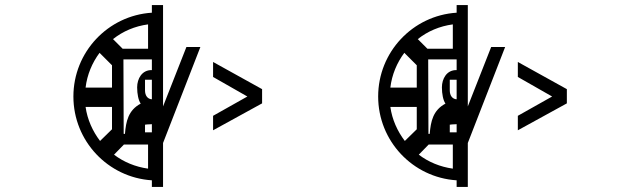

<svg xmlns="http://www.w3.org/2000/svg" viewBox="-20 -680 2440 756"><path d="M374 -125C345 -163 324 -209 317 -259H421V-171ZM563 -111V-16C513 -23 467 -42 429 -71L468 -111ZM317 -335C323 -386 343 -433 372 -472L421 -423V-335ZM466 -446H578V-404C539 -405 520 -370 520 -336C520 -310 525 -285 534 -272C485 -246 476 -202 472 -153H467ZM551 -366H578V-289C561 -290 551 -304 551 -324ZM551 -189C551 -189 563 -191 578 -191V-159H551ZM425 -526C464 -557 511 -577 563 -584V-488H463ZM269 -300C269 -125 405 19 578 30V56H622V-117L769 -495H714L622 -261V-660H578V-630C405 -619 269 -475 269 -300ZM1012 -273V-329L819 -436V-377L954 -300L819 -224V-167Z M1574 -125C1545 -163 1524 -209 1517 -259H1621V-171ZM1763 -111V-16C1713 -23 1667 -42 1629 -71L1668 -111ZM1517 -335C1523 -386 1543 -433 1572 -472L1621 -423V-335ZM1666 -446H1778V-404C1739 -405 1720 -370 1720 -336C1720 -310 1725 -285 1734 -272C1685 -246 1676 -202 1672 -153H1667ZM1751 -366H1778V-289C1761 -290 1751 -304 1751 -324ZM1751 -189C1751 -189 1763 -191 1778 -191V-159H1751ZM1625 -526C1664 -557 1711 -577 1763 -584V-488H1663ZM1469 -300C1469 -125 1605 19 1778 30V56H1822V-117L1969 -495H1914L1822 -261V-660H1778V-630C1605 -619 1469 -475 1469 -300ZM2212 -273V-329L2019 -436V-377L2154 -300L2019 -224V-167Z"/></svg>

Font: CryptoKit 1.4
Style: Regular
Weight: 400
Monospace: yes
Designer: Oceane Juvin
Foundry: http://www.head-geneve.ch
Version: Version 1.000